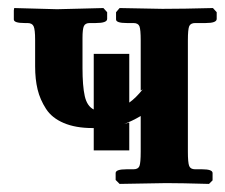

<svg xmlns="http://www.w3.org/2000/svg" viewBox="-20 -454 556 475"><path d="M299.8 -82H211.9V-137.2H209Q167 -137.2 137.7 -149.7Q108.4 -162.1 93.8 -184.8Q79.1 -207.5 73 -232.7Q66.9 -257.8 66.9 -290V-355Q66.9 -380.9 63.2 -388.9Q59.6 -397 47.9 -397H41Q14.2 -397 14.2 -405.8V-428.2L15.1 -434.1L121.1 -431.2Q137.7 -431.6 178.2 -432.6Q218.8 -433.6 235.8 -434.1L245.1 -423.8V-407.2Q245.1 -397 216.8 -397H202.1Q190.9 -397 187.5 -389.4Q184.1 -381.8 184.1 -359.9V-286.1Q184.1 -241.2 189.7 -216.3Q195.3 -191.4 211.9 -183.1V-320.8H299.8V-200.2Q315.9 -211.4 333 -232.9L328.1 -230V-354Q328.1 -380.9 325 -388.9Q321.8 -397 310.1 -397H293.9Q267.1 -397 267.1 -405.8V-423.8L275.9 -434.1L381.8 -432.1Q432.6 -432.1 506.8 -434.1L516.1 -423.8V-407.2Q516.1 -397 488.8 -397H462.9Q451.7 -397 448.2 -389.4Q444.8 -381.8 444.8 -354V-79.1Q444.8 -51.8 448 -43.5Q451.2 -35.2 462.9 -35.2H480Q505.9 -35.2 505.9 -25.9V-7.8L497.1 1Q427.2 -1 391.1 -1L275.9 1L266.1 -8.8V-25.9Q266.1 -35.2 293 -35.2H310.1Q321.8 -35.2 325 -43.2Q328.1 -51.3 328.1 -79.1V-167Q305.7 -153.8 286.1 -147L299.8 -150.9Z"/></svg>

Font: Linux Libertine G
Style: Bold
Weight: 700
Designer: Philipp H. Poll
Foundry: Philipp H. Poll
Version: Version 5.0.3